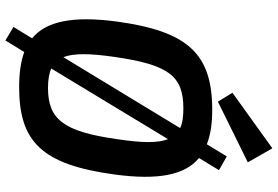

<svg xmlns="http://www.w3.org/2000/svg" viewBox="-179 -787 1030 712"><g transform="rotate(90 336.0 -431.0)"><path d="M582 -835 530 -926 324 -778 357 -724ZM566 -654 611 -728 560 -757 515 -683C480 -697 437 -703 387 -703C178 -703 96 -611 60 -350C38 -185 59 -87 122 -35L80 34L130 64L173 -6C208 7 252 13 303 13C504 13 590 -69 627 -340C649 -503 629 -602 566 -654ZM191 -340C220 -541 261 -596 382 -596C412 -596 436 -593 455 -584L192 -151C177 -189 178 -250 191 -340ZM496 -350C468 -152 423 -94 306 -94C276 -94 252 -98 234 -106L496 -539C511 -501 510 -442 496 -350Z"/></g></svg>

Font: Exo 2 Semi Bold
Style: Italic
Weight: 600
Italic angle: -8°
Designer: Natanael Gama
Version: Version 1.001;PS 001.001;hotconv 1.0.88;makeotf.lib2.5.64775